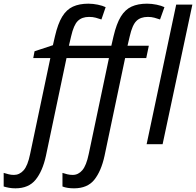

<svg xmlns="http://www.w3.org/2000/svg" viewBox="-132 -785 1067 1045"><path d="M-48 240Q-67 240 -83 237Q-99 234 -112 230V156Q-98 160 -85 163.5Q-72 167 -56 167Q-26 167 -3.5 142Q19 117 32 53L142 -469H49L56 -506L156 -539L167 -587Q183 -656 206.5 -694.5Q230 -733 265 -749Q300 -765 349 -765Q374 -765 400.5 -759.5Q427 -754 443 -746L420 -679Q406 -684 389.5 -688.5Q373 -693 353 -693Q314 -693 291.5 -671Q269 -649 255 -587L243 -536H474L486 -588Q502 -656 525.5 -694.5Q549 -733 584 -749Q619 -765 668 -765Q694 -765 720.5 -759.5Q747 -754 763 -746L739 -679Q725 -684 708.5 -688.5Q692 -693 673 -693Q633 -693 610.5 -671Q588 -649 574 -587L562 -536H678L664 -469H549L437 63Q419 146 381.5 193Q344 240 271 240Q233 240 208 230V156Q220 160 234 163.5Q248 167 264 167Q294 167 316 141.5Q338 116 351 53L461 -469H230L118 63Q100 146 62 193Q24 240 -48 240ZM666 0 827 -760H915L753 0Z"/></svg>

Font: Noto Sans
Style: Italic
Weight: 400
Italic angle: -12°
Designer: Monotype Design Team
Foundry: Monotype Imaging Inc.
Version: Version 2.013; ttfautohint (v1.8.4.7-5d5b)